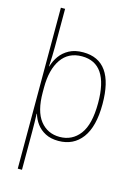

<svg xmlns="http://www.w3.org/2000/svg" viewBox="-144 -835 812 1143"><g transform="rotate(15 262.0 -264.0)"><path d="M472 -269Q472 -131 419.5 -60.5Q367 10 274 10Q227 10 193.5 -7.5Q160 -25 139.5 -53Q119 -81 110 -113H108Q109 -88 109.5 -60.5Q110 -33 110 -4V232H84V-760H110V-523Q110 -499 109 -465.5Q108 -432 106 -405H108Q118 -440 139.5 -470Q161 -500 196 -519Q231 -538 282 -538Q472 -538 472 -269ZM445 -269Q445 -513 281 -513Q198 -513 154 -449.5Q110 -386 110 -275V-246Q110 -129 155 -72Q200 -15 275 -15Q352 -15 398.5 -76Q445 -137 445 -269Z"/></g></svg>

Font: Noto Sans Myanmar UI SemiCondensed Thin
Style: Regular
Weight: 100
Width: 4
Designer: Monotype Design Team
Foundry: Monotype Imaging Inc.
Version: Version 2.103; ttfautohint (v1.8.4.7-5d5b)